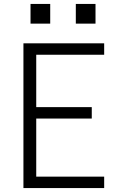

<svg xmlns="http://www.w3.org/2000/svg" viewBox="-20 -955 640 975"><path d="M99 0V-735H509V-677H164V-411H446V-353H164V-58H509V0ZM465 -835H365V-935H465ZM135 -835V-935H235V-835Z"/></svg>

Font: Iosevka SS04 Light Extended
Style: Regular
Weight: 300
Width: 7
Monospace: yes
Designer: Belleve Invis
Foundry: Belleve Invis
Version: Version 19.0.0; ttfautohint (v1.8.4)